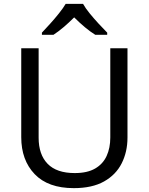

<svg xmlns="http://www.w3.org/2000/svg" viewBox="-20 -964 771 994"><path d="M640 -252Q640 -178 610 -118.5Q580 -59 518.5 -24.5Q457 10 362 10Q229 10 159.5 -62.5Q90 -135 90 -254V-714H180V-251Q180 -164 226.5 -116Q273 -68 367 -68Q432 -68 472.5 -91.5Q513 -115 532 -156.5Q551 -198 551 -252V-714H640ZM410 -944Q422 -922 444.5 -894.5Q467 -867 491.5 -840.5Q516 -814 535 -795V-784H473Q447 -800 419 -823.5Q391 -847 364 -874Q337 -847 310 -824Q283 -801 257 -784H197V-795Q216 -815 239.5 -841Q263 -867 285 -894.5Q307 -922 320 -944Z"/></svg>

Font: Noto Sans Hebrew
Style: Regular
Weight: 400
Designer: Monotype Design Team
Foundry: Monotype Imaging Inc.
Version: Version 2.003;January 10, 2023;FontCreator 14.0.0.2877 64-bi